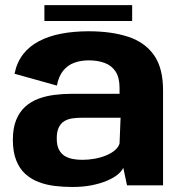

<svg xmlns="http://www.w3.org/2000/svg" viewBox="-20 -720 705 746"><path d="M262 6.5Q302 6.5 335.2 0Q368.5 -6.5 394.2 -17.2Q420 -28 436.5 -41.2Q453 -54.5 459 -68L473.5 0H613.5V-369.5Q613.5 -455.5 578.5 -505.5Q543.5 -555.5 478.5 -577Q413.5 -598.5 324 -598.5Q267 -598.5 218.2 -589.2Q169.5 -580 131.8 -560.2Q94 -540.5 69.8 -509.2Q45.5 -478 36.5 -433.5L201 -387.5Q208 -423.5 225.2 -445Q242.5 -466.5 268 -476Q293.5 -485.5 324.5 -485.5Q358.5 -485.5 385.8 -475.8Q413 -466 428.8 -442.5Q444.5 -419 444.5 -378.5V-355.5H257.5Q223.5 -355.5 190.5 -351.2Q157.5 -347 128.5 -336Q99.5 -325 77.5 -305Q55.5 -285 42.8 -253.8Q30 -222.5 30 -177Q30 -130 42.8 -97.5Q55.5 -65 78 -44.5Q100.5 -24 130 -12.8Q159.5 -1.5 193.2 2.5Q227 6.5 262 6.5ZM300 -99Q281 -99 263.2 -102.2Q245.5 -105.5 231.2 -114.2Q217 -123 208.8 -139.2Q200.5 -155.5 200.5 -182Q200.5 -208 208 -224Q215.5 -240 228.8 -248.5Q242 -257 259.5 -259.8Q277 -262.5 297 -262.5H448.5L444.5 -162.5Q440.5 -148.5 427 -136.8Q413.5 -125 393.2 -116.5Q373 -108 348.8 -103.5Q324.5 -99 300 -99ZM152.5 -638.5H493.5V-700H152.5Z"/></svg>

Font: Anybody UltraCondensed Thin
Style: Bold
Weight: 700
Version: Version 1.111